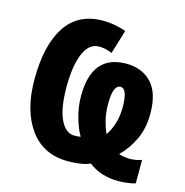

<svg xmlns="http://www.w3.org/2000/svg" viewBox="-111 -829 939 974"><g transform="rotate(15 358.0 -342.0)"><path d="M665 -331Q665 -440 615 -492.5Q565 -545 483 -545Q302 -545 302 -328Q302 -270 318 -214.5Q334 -159 354 -127Q344 -124 322 -124Q276 -123 247.5 -181.5Q219 -240 219 -353Q219 -465 246.5 -529Q274 -593 326 -593Q346 -593 362 -589Q378 -585 395 -578L433 -703Q416 -711 380.5 -718Q345 -725 312 -725Q182 -725 117 -626.5Q52 -528 52 -348Q52 -185 122.5 -87.5Q193 10 323 10Q397 10 439 -9Q503 41 596 41Q618 41 645.5 37.5Q673 34 685 29V-94Q654 -83 621 -83Q610 -83 593 -85.5Q576 -88 565 -93Q608 -134 636.5 -193.5Q665 -253 665 -331ZM521 -327Q521 -278 508.5 -239Q496 -200 477 -174Q464 -202 454.5 -240Q445 -278 445 -325Q445 -424 484 -424Q521 -424 521 -327Z"/></g></svg>

Font: Noto Sans Display SemiCondensed Extra
Style: Regular
Weight: 800
Width: 4
Designer: Monotype Design Team
Foundry: Monotype Imaging Inc.
Version: Version 1.900